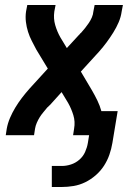

<svg xmlns="http://www.w3.org/2000/svg" viewBox="-20 -540 540 767"><path d="M187 207V123H227Q245 123 263.5 117Q282 111 297 98Q312 85 320 67Q328 49 331 31L336 0H272L276 -26Q281 -54 273 -80Q265 -106 252 -129L226 -172L180 -121Q177 -119 175 -116.5Q173 -114 171 -112H170Q162 -102 153.5 -92Q145 -82 138.5 -71.5Q132 -61 127 -49.5Q122 -38 120 -26L116 0H3L7 -26Q11 -48 20 -69Q29 -90 41 -110Q53 -130 67.5 -149Q82 -168 98 -186L171 -266L125 -342Q116 -359 107 -376.5Q98 -394 92 -413Q86 -432 83.5 -452.5Q81 -473 84 -494L89 -520H202L197 -494Q193 -466 200.5 -440Q208 -414 221 -391L247 -348L294 -399Q296 -401 298.5 -403.5Q301 -406 302 -408H303Q312 -418 320 -428Q328 -438 335 -448.5Q342 -459 347 -470.5Q352 -482 353 -494L358 -520H471L466 -494Q463 -472 454 -451Q445 -430 432.5 -410Q420 -390 406 -371Q392 -352 376 -334L303 -254L348 -178Q359 -159 369 -138.5Q379 -118 385 -96H450L429 31Q425 55 417 78Q409 101 395.5 122Q382 143 362.5 160Q343 177 320.5 188Q298 199 274 203Q250 207 227 207Z"/></svg>

Font: Iosevka Curly
Style: Bold Italic
Weight: 700
Italic angle: -9°
Monospace: yes
Designer: Belleve Invis
Foundry: Belleve Invis
Version: Version 22.1.2; ttfautohint (v1.8.4)